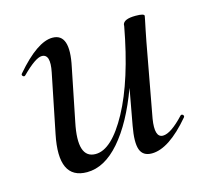

<svg xmlns="http://www.w3.org/2000/svg" viewBox="-69 -473 607 564"><g transform="rotate(-15 234.0 -191.0)"><path d="M439 -77Q441 -79 444 -78Q447 -77 448 -74Q449 -71 447 -69Q381 9 329 9Q302 9 294 -13Q286 -35 295 -84L315 -194Q279 -96 231.5 -41.5Q184 13 131 13Q43 13 70 -119L106 -297Q117 -351 90 -351Q71 -351 29 -309Q25 -305 21 -309Q17 -313 21 -317Q88 -395 134 -395Q188 -395 167 -297L135 -138Q113 -32 169 -32Q218 -32 268 -124Q318 -216 347 -374V-377Q350 -394 387 -394Q413 -394 413 -387Q413 -385 410.5 -374Q408 -363 404.5 -345Q401 -327 398 -312L357 -89Q348 -33 374 -33Q398 -33 439 -77Z"/></g></svg>

Font: Cormorant Infant Book
Style: Italic
Weight: 500
Italic angle: -10°
Designer: Christian Thalmann (Catharsis Fonts)
Version: Version 1.000;PS 002.000;hotconv 1.0.88;makeotf.lib2.5.64775